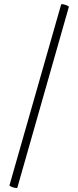

<svg xmlns="http://www.w3.org/2000/svg" viewBox="-20 -752 381 936"><path d="M64.4 163.4Q63.4 165.6 53.7 163.9Q44 162.2 35 158.1Q26 154 26 152L278 -730Q280 -733 289.5 -730.9Q299 -728.8 308.1 -724.7Q317.2 -720.6 315.4 -717.6Z"/></svg>

Font: Cormorant Garamond Light
Style: Regular
Weight: 300
Designer: Christian Thalmann (Catharsis Fonts)
Foundry: Catharsis Fonts
Version: Version 4.001